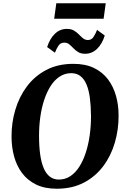

<svg xmlns="http://www.w3.org/2000/svg" viewBox="-20 -1143 768 1173"><path d="M326.5 10Q253 10 200.8 -15.5Q148.5 -41 115.2 -85.2Q82 -129.5 66.2 -187Q50.5 -244.5 50.5 -308.5Q50 -392.5 73.5 -472Q97 -551.5 144.2 -614.8Q191.5 -678 262.5 -715.5Q333.5 -753 428.5 -753Q502 -753 554.5 -727.5Q607 -702 640 -657.8Q673 -613.5 688.8 -557Q704.5 -500.5 704.5 -438Q705 -352.5 681.8 -272.2Q658.5 -192 611.2 -128.5Q564 -65 492.8 -27.5Q421.5 10 326.5 10ZM339.5 -46Q378.5 -46 409.8 -66.8Q441 -87.5 464.8 -124.8Q488.5 -162 504.2 -210.8Q520 -259.5 528 -316.2Q536 -373 536 -433Q535.5 -496.5 529 -545.2Q522.5 -594 508.2 -627.5Q494 -661 471 -678.5Q448 -696 415 -696Q376.5 -696 344.8 -675.2Q313 -654.5 289.5 -617.8Q266 -581 250 -532.5Q234 -484 226.2 -428Q218.5 -372 218.5 -313.5Q218.5 -249 225.5 -199.2Q232.5 -149.5 247 -115.5Q261.5 -81.5 284.5 -63.8Q307.5 -46 339.5 -46ZM500 -814.5Q474 -814.5 457.2 -825Q440.5 -835.5 428 -848.8Q415.5 -862 403 -872.2Q390.5 -882.5 373 -882.5Q350 -882.5 337.8 -864.8Q325.5 -847 315.5 -821L268 -855.5Q284.5 -907 315.5 -936.8Q346.5 -966.5 388.5 -966.5Q415 -966.5 432 -956.2Q449 -946 461.8 -932.8Q474.5 -919.5 487 -909.2Q499.5 -899 516 -898.5Q538 -898 550.5 -916.2Q563 -934.5 573 -960.5L620 -926Q604 -874.5 573 -844.5Q542 -814.5 500 -814.5ZM324 -1123H626L613 -1028.5H311Z"/></svg>

Font: Merriweather 28pt ExtraBold
Style: Italic
Weight: 800
Italic angle: -7.8°
Version: Version 2.101